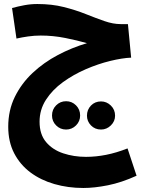

<svg xmlns="http://www.w3.org/2000/svg" viewBox="-20 -543 713 956"><path d="M395 393Q319 393 251 373.5Q183 354 131.5 315.5Q80 277 50.5 220Q21 163 21 88Q21 6 54 -61Q87 -128 142.5 -180Q198 -232 268 -269Q338 -306 413 -328Q365 -342 304.5 -354Q244 -366 183 -366Q151 -366 119.5 -361.5Q88 -357 62 -351L40 -503Q69 -511 101 -517Q133 -523 166 -523Q238 -523 297.5 -508Q357 -493 407 -473Q457 -453 500 -438Q543 -423 581 -423H617L633 -256Q588 -254 528.5 -239.5Q469 -225 407.5 -198.5Q346 -172 293.5 -134Q241 -96 209 -46.5Q177 3 177 63Q177 126 209.5 164.5Q242 203 295 220.5Q348 238 408 238Q457 238 508 228Q559 218 615 196L660 332Q585 366 517.5 379.5Q450 393 395 393ZM309 102Q280 102 259.5 81.5Q239 61 239 32Q239 2 259.5 -18.5Q280 -39 309 -39Q338 -39 358.5 -18.5Q379 2 379 32Q379 61 358.5 81.5Q338 102 309 102ZM483 102Q453 102 433 81.5Q413 61 413 33Q413 3 433 -17.5Q453 -38 483 -38Q511 -38 532 -17.5Q553 3 553 33Q553 61 532 81.5Q511 102 483 102Z"/></svg>

Font: Noto Sans Arabic SemCond ExtBd
Style: Regular
Weight: 800
Width: 4
Designer: Monotype Design Team, Nadine Chahine, Nizar Qandah and Khaled Hosny
Foundry: Monotype Imaging Inc.
Version: Version 2.012; ttfautohint (v1.8.4.7-5d5b)